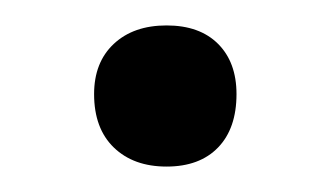

<svg xmlns="http://www.w3.org/2000/svg" viewBox="-20 -295 249 151"><path d="M54 -221Q54 -246 69.5 -260.5Q85 -275 111 -275Q137 -275 151.5 -260.5Q166 -246 166 -221Q166 -194 151.5 -179Q137 -164 111 -164Q85 -164 69.5 -179Q54 -194 54 -221Z"/></svg>

Font: Cormorant Garamond
Style: Bold Italic
Weight: 700
Italic angle: -10°
Designer: Christian Thalmann (Catharsis Fonts)
Foundry: Catharsis Fonts
Version: Version 4.000